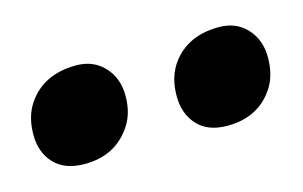

<svg xmlns="http://www.w3.org/2000/svg" viewBox="-37 -832 465 295"><g transform="rotate(-15 195.0 -685.0)"><path d="M371.6 -648.4Q346.7 -609.9 296.9 -609.9Q265.6 -609.9 249.3 -627.9Q232.9 -646 232.9 -673.8Q232.9 -701.7 244.9 -720.7Q256.8 -739.7 276.4 -749.8Q295.9 -759.8 323 -759.8Q350.1 -759.8 366.9 -741.7Q383.8 -723.6 383.8 -695.6Q383.8 -667.5 371.6 -648.4ZM144.5 -648.4Q119.1 -609.9 69.8 -609.9Q38.1 -609.9 21.5 -627.7Q4.9 -645.5 4.9 -673.3Q4.9 -701.2 17.1 -720.5Q29.3 -739.7 49.1 -749.8Q68.8 -759.8 95.9 -759.8Q123 -759.8 140.1 -741.5Q157.2 -723.1 157.2 -695.3Q157.2 -667.5 144.5 -648.4Z"/></g></svg>

Font: PlayfairDisplay-BoldItalic
Style: Bold Italic
Weight: 700
Italic angle: -14.9847°
Designer: Claus Eggers Sørensen
Foundry: Claus Eggers Sørensen
Version: Version 1.002;PS 001.002;hotconv 1.0.70;makeotf.lib2.5.58329